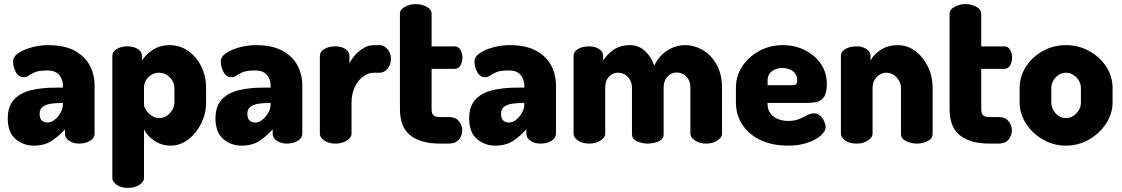

<svg xmlns="http://www.w3.org/2000/svg" viewBox="-20 -703 5494 940"><path d="M146 10Q94 10 56 -22.5Q18 -55 18 -123Q18 -182 48 -215Q78 -248 130.5 -261Q183 -274 252 -274H288V-284Q288 -301 281 -318Q274 -335 258 -346.5Q242 -358 213 -358Q172 -358 152 -350Q132 -342 121 -333.5Q110 -325 96 -325Q71 -325 57.5 -350Q44 -375 44 -402Q44 -426 71.5 -444Q99 -462 138.5 -472Q178 -482 215 -482Q297 -482 347 -454Q397 -426 420 -381.5Q443 -337 443 -286V-48Q443 -28 421.5 -14Q400 0 367 0Q338 0 318 -14Q298 -28 298 -48V-70Q271 -39 235 -14.5Q199 10 146 10ZM213 -103Q229 -103 246 -115.5Q263 -128 275.5 -149Q288 -170 288 -195V-199H284Q256 -199 230.5 -195.5Q205 -192 189.5 -180.5Q174 -169 174 -145Q174 -123 185 -113Q196 -103 213 -103Z M606 217Q573 217 551.5 202Q530 187 530 169V-429Q530 -450 551.5 -463Q573 -476 604 -476Q635 -476 655 -463Q675 -450 675 -429V-406Q692 -435 727.5 -458.5Q763 -482 810 -482Q861 -482 901.5 -453.5Q942 -425 965.5 -377.5Q989 -330 989 -272V-202Q989 -147 965 -98.5Q941 -50 901.5 -20Q862 10 815 10Q771 10 735 -14.5Q699 -39 685 -70V169Q685 187 662 202Q639 217 606 217ZM760 -125Q780 -125 796.5 -136Q813 -147 823.5 -165Q834 -183 834 -202V-272Q834 -291 824 -308Q814 -325 796.5 -336Q779 -347 758 -347Q740 -347 723.5 -338Q707 -329 696 -312.5Q685 -296 685 -272V-189Q685 -181 694.5 -165.5Q704 -150 721 -137.5Q738 -125 760 -125Z M1163 10Q1111 10 1073 -22.5Q1035 -55 1035 -123Q1035 -182 1065 -215Q1095 -248 1147.5 -261Q1200 -274 1269 -274H1305V-284Q1305 -301 1298 -318Q1291 -335 1275 -346.5Q1259 -358 1230 -358Q1189 -358 1169 -350Q1149 -342 1138 -333.5Q1127 -325 1113 -325Q1088 -325 1074.5 -350Q1061 -375 1061 -402Q1061 -426 1088.5 -444Q1116 -462 1155.5 -472Q1195 -482 1232 -482Q1314 -482 1364 -454Q1414 -426 1437 -381.5Q1460 -337 1460 -286V-48Q1460 -28 1438.5 -14Q1417 0 1384 0Q1355 0 1335 -14Q1315 -28 1315 -48V-70Q1288 -39 1252 -14.5Q1216 10 1163 10ZM1230 -103Q1246 -103 1263 -115.5Q1280 -128 1292.5 -149Q1305 -170 1305 -195V-199H1301Q1273 -199 1247.5 -195.5Q1222 -192 1206.5 -180.5Q1191 -169 1191 -145Q1191 -123 1202 -113Q1213 -103 1230 -103Z M1622 0Q1589 0 1567.5 -15Q1546 -30 1546 -48V-429Q1546 -450 1567.5 -463Q1589 -476 1622 -476Q1651 -476 1671 -463Q1691 -450 1691 -429V-392Q1701 -414 1719.5 -434.5Q1738 -455 1761.5 -468.5Q1785 -482 1810 -482H1839Q1861 -482 1877.5 -462Q1894 -442 1894 -415Q1894 -387 1877.5 -367Q1861 -347 1839 -347H1810Q1783 -347 1758 -328.5Q1733 -310 1717 -277Q1701 -244 1701 -198V-48Q1701 -30 1678 -15Q1655 0 1622 0Z M2134 0Q2039 0 1988.5 -40.5Q1938 -81 1938 -169V-636Q1938 -657 1963 -670Q1988 -683 2015 -683Q2044 -683 2068.5 -670Q2093 -657 2093 -636V-476H2206Q2225 -476 2234.5 -458.5Q2244 -441 2244 -421Q2244 -400 2234.5 -383Q2225 -366 2206 -366H2093V-169Q2093 -147 2102 -138.5Q2111 -130 2134 -130H2177Q2211 -130 2227 -109.5Q2243 -89 2243 -65Q2243 -40 2227 -20Q2211 0 2177 0Z M2405 10Q2353 10 2315 -22.5Q2277 -55 2277 -123Q2277 -182 2307 -215Q2337 -248 2389.5 -261Q2442 -274 2511 -274H2547V-284Q2547 -301 2540 -318Q2533 -335 2517 -346.5Q2501 -358 2472 -358Q2431 -358 2411 -350Q2391 -342 2380 -333.5Q2369 -325 2355 -325Q2330 -325 2316.5 -350Q2303 -375 2303 -402Q2303 -426 2330.5 -444Q2358 -462 2397.5 -472Q2437 -482 2474 -482Q2556 -482 2606 -454Q2656 -426 2679 -381.5Q2702 -337 2702 -286V-48Q2702 -28 2680.5 -14Q2659 0 2626 0Q2597 0 2577 -14Q2557 -28 2557 -48V-70Q2530 -39 2494 -14.5Q2458 10 2405 10ZM2472 -103Q2488 -103 2505 -115.5Q2522 -128 2534.5 -149Q2547 -170 2547 -195V-199H2543Q2515 -199 2489.5 -195.5Q2464 -192 2448.5 -180.5Q2433 -169 2433 -145Q2433 -123 2444 -113Q2455 -103 2472 -103Z M2865 0Q2831 0 2809.5 -15Q2788 -30 2788 -48V-429Q2788 -450 2809.5 -463Q2831 -476 2865 -476Q2893 -476 2913 -463Q2933 -450 2933 -429V-406Q2950 -435 2983 -458.5Q3016 -482 3065 -482Q3106 -482 3137 -454Q3168 -426 3183 -382Q3209 -433 3249.5 -457.5Q3290 -482 3333 -482Q3380 -482 3421.5 -457.5Q3463 -433 3489 -386Q3515 -339 3515 -272V-48Q3515 -30 3492 -15Q3469 0 3437 0Q3406 0 3383 -15Q3360 -30 3360 -48V-272Q3360 -297 3350.5 -314Q3341 -331 3325.5 -339.5Q3310 -348 3293 -348Q3277 -348 3262.5 -339.5Q3248 -331 3238.5 -314.5Q3229 -298 3229 -272V-47Q3229 -22 3204.5 -11Q3180 0 3151 0Q3124 0 3099 -11Q3074 -22 3074 -47V-271Q3074 -296 3064 -313Q3054 -330 3038.5 -338.5Q3023 -347 3006 -347Q2990 -347 2975.5 -339Q2961 -331 2952 -314.5Q2943 -298 2943 -272V-48Q2943 -30 2920 -15Q2897 0 2865 0Z M3836 10Q3762 10 3705 -16.5Q3648 -43 3615.5 -91Q3583 -139 3583 -202V-275Q3583 -331 3614 -378Q3645 -425 3697 -453.5Q3749 -482 3813 -482Q3871 -482 3919.5 -458Q3968 -434 3998 -391.5Q4028 -349 4028 -292Q4028 -247 4013.5 -227.5Q3999 -208 3976.5 -203.5Q3954 -199 3931 -199H3738V-193Q3738 -156 3766 -133.5Q3794 -111 3840 -111Q3871 -111 3893 -120.5Q3915 -130 3932 -139Q3949 -148 3965 -148Q3983 -148 3996 -136Q4009 -124 4015.5 -108Q4022 -92 4022 -80Q4022 -61 3999 -40Q3976 -19 3934.5 -4.5Q3893 10 3836 10ZM3738 -286H3862Q3873 -286 3878 -291Q3883 -296 3883 -310Q3883 -330 3872.5 -343.5Q3862 -357 3845.5 -363.5Q3829 -370 3810 -370Q3792 -370 3775.5 -363.5Q3759 -357 3748.5 -343.5Q3738 -330 3738 -310Z M4174 0Q4140 0 4118.5 -15Q4097 -30 4097 -48V-429Q4097 -450 4118.5 -463Q4140 -476 4174 -476Q4202 -476 4222 -463Q4242 -450 4242 -429V-406Q4256 -435 4291 -458.5Q4326 -482 4376 -482Q4422 -482 4460.5 -453.5Q4499 -425 4522.5 -377.5Q4546 -330 4546 -272V-48Q4546 -24 4521.5 -12Q4497 0 4468 0Q4441 0 4416 -12Q4391 -24 4391 -48V-272Q4391 -291 4381.5 -308Q4372 -325 4355.5 -336Q4339 -347 4319 -347Q4303 -347 4287.5 -338Q4272 -329 4262 -312.5Q4252 -296 4252 -272V-48Q4252 -30 4229 -15Q4206 0 4174 0Z M4825 0Q4730 0 4679.5 -40.5Q4629 -81 4629 -169V-636Q4629 -657 4654 -670Q4679 -683 4706 -683Q4735 -683 4759.5 -670Q4784 -657 4784 -636V-476H4897Q4916 -476 4925.5 -458.5Q4935 -441 4935 -421Q4935 -400 4925.5 -383Q4916 -366 4897 -366H4784V-169Q4784 -147 4793 -138.5Q4802 -130 4825 -130H4868Q4902 -130 4918 -109.5Q4934 -89 4934 -65Q4934 -40 4918 -20Q4902 0 4868 0Z M5199 10Q5138 10 5086.5 -19.5Q5035 -49 5003.5 -97.5Q4972 -146 4972 -202V-272Q4972 -328 5002.5 -376Q5033 -424 5085 -453Q5137 -482 5199 -482Q5260 -482 5312 -453.5Q5364 -425 5395.5 -377.5Q5427 -330 5427 -272V-202Q5427 -147 5395.5 -98.5Q5364 -50 5312 -20Q5260 10 5199 10ZM5199 -125Q5219 -125 5235.5 -136Q5252 -147 5262 -164.5Q5272 -182 5272 -202V-272Q5272 -291 5262 -308Q5252 -325 5235.5 -336Q5219 -347 5199 -347Q5179 -347 5162.5 -336Q5146 -325 5136.5 -308Q5127 -291 5127 -272V-202Q5127 -182 5136.5 -164.5Q5146 -147 5162.5 -136Q5179 -125 5199 -125Z"/></svg>

Font: Dosis ExtraLight ExtraBold
Style: Regular
Weight: 800
Version: Version 3.001; ttfautohint (v1.8.2)